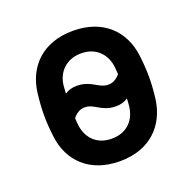

<svg xmlns="http://www.w3.org/2000/svg" viewBox="-99 -616 733 728"><g transform="rotate(-20 267.0 -252.0)"><path d="M267 11C389 11 459 -63 473 -163C477 -195 479 -223 479 -251C479 -279 477 -308 473 -341C460 -442 389 -515 267 -515C144 -515 74 -441 61 -341C57 -308 55 -279 55 -251C55 -223 57 -195 61 -163C73 -63 144 11 267 11ZM267 -80C203 -80 169 -123 164 -174C163 -183 162 -193 162 -201C176 -218 191 -227 210 -227C249 -227 265 -190 324 -190C342 -190 358 -194 372 -204C372 -194 371 -184 370 -174C365 -123 331 -80 267 -80ZM161 -300C162 -310 162 -319 163 -329C167 -380 203 -424 267 -424C331 -424 365 -380 370 -329C371 -320 371 -311 372 -302C357 -285 343 -277 324 -277C285 -277 268 -314 209 -314C191 -314 176 -310 161 -300Z"/></g></svg>

Font: Finlandica Medium
Style: Regular
Weight: 500
Designer: Niklas Ekholm, Juho Hiilivirta, Jaakko Suomalainen
Foundry: Helsinki Type Studio
Version: Version 2.000;Glyphs 3.2 (3202)